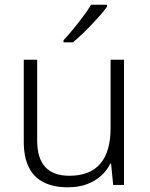

<svg xmlns="http://www.w3.org/2000/svg" viewBox="-20 -786 636 816"><path d="M268 10Q207 10 165 -11.5Q123 -33 102 -76Q81 -119 81 -184V-532H138V-189Q138 -113 172.5 -76Q207 -39 275 -39Q362 -39 406 -90Q450 -141 450 -242V-532H507V0H461L452 -91H449Q435 -62 409.5 -39Q384 -16 349 -3Q314 10 268 10ZM435 -758Q424 -742 407 -722.5Q390 -703 370 -682Q350 -661 329.5 -641.5Q309 -622 290 -606H250V-615Q269 -635 291 -662Q313 -689 334 -717Q355 -745 367 -766H435Z"/></svg>

Font: Noto Sans Symbols Light
Style: Regular
Weight: 300
Version: Version 2.002